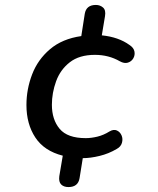

<svg xmlns="http://www.w3.org/2000/svg" viewBox="-20 -635 640 777"><path d="M257 122Q238 122 227.5 111.5Q217 101 220 78L234 -5Q159 -24 123 -78.5Q87 -133 87 -210Q87 -274 110 -334Q133 -394 182.5 -436Q232 -478 309 -489L323 -579Q329 -615 368 -615Q385 -615 397 -604.5Q409 -594 405 -570L392 -492Q460 -485 504 -453Q521 -442 524 -427Q527 -412 519.5 -399Q512 -386 497.5 -381.5Q483 -377 465 -387Q420 -413 364 -413Q301 -413 262.5 -383Q224 -353 207 -306Q190 -259 190 -211Q190 -151 221.5 -113.5Q253 -76 327 -76Q349 -76 374 -82Q399 -88 423 -103Q440 -113 453 -107Q466 -101 472 -87Q478 -73 473.5 -57Q469 -41 452 -32Q420 -13 383 -4Q346 5 315 5L302 86Q296 122 257 122Z"/></svg>

Font: Nunito SemiBold
Style: Italic
Weight: 600
Italic angle: -9°
Designer: Vernon Adams
Foundry: Vernon Adams
Version: Version 3.601; ttfautohint (v1.8.2.53-6de2)